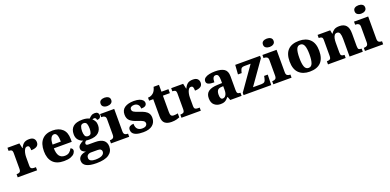

<svg xmlns="http://www.w3.org/2000/svg" viewBox="4 -1913 6684 3287"><g transform="rotate(-20 3345.5 -270.0)"><path d="M14 0V-57H19Q53 -57 72.5 -69.5Q92 -82 92 -129V-411Q92 -455 75 -467Q58 -479 25 -479H22V-536H240L260 -442H265Q290 -498 324.5 -523Q359 -548 419 -548Q477 -548 503 -521.5Q529 -495 529 -454Q529 -403 491.5 -380Q454 -357 391 -357Q391 -398 382.5 -420Q374 -442 346 -442Q319 -442 302 -416.5Q285 -391 276.5 -352.5Q268 -314 268 -276V-124Q268 -80 286 -68.5Q304 -57 333 -57H367V0Z M858 10Q722 10 655 -62.5Q588 -135 588 -266Q588 -406 655.5 -478Q723 -550 846 -550Q960 -550 1025.5 -489Q1091 -428 1091 -309V-255H765Q767 -159 801 -114.5Q835 -70 901 -70Q952 -70 983.5 -95.5Q1015 -121 1032 -158Q1048 -153 1059.5 -140.5Q1071 -128 1071 -110Q1071 -82 1049.5 -54.5Q1028 -27 981 -8.5Q934 10 858 10ZM917 -323Q917 -398 901 -439.5Q885 -481 850 -481Q813 -481 790.5 -440.5Q768 -400 767 -323Z M1367 234Q1123 234 1123 101Q1123 52 1161.5 21Q1200 -10 1262 -15Q1232 -25 1207 -45Q1182 -65 1182 -101Q1182 -136 1208.5 -160.5Q1235 -185 1281 -208Q1232 -223 1199 -261.5Q1166 -300 1166 -365Q1166 -454 1220 -502Q1274 -550 1391 -550Q1430 -550 1460 -543.5Q1490 -537 1516 -524Q1539 -549 1564.5 -566Q1590 -583 1629 -583Q1663 -583 1681 -565Q1699 -547 1699 -522Q1699 -497 1683 -478Q1667 -459 1626 -459Q1626 -483 1614 -493Q1602 -503 1590 -503Q1579 -503 1570.5 -500.5Q1562 -498 1555 -495Q1579 -474 1595.5 -444Q1612 -414 1612 -370Q1612 -289 1558.5 -238.5Q1505 -188 1391 -188Q1380 -188 1361 -189Q1342 -190 1334 -192Q1322 -188 1311 -174Q1300 -160 1300 -144Q1300 -128 1312.5 -121.5Q1325 -115 1346 -115H1465Q1569 -115 1618.5 -75Q1668 -35 1668 40Q1668 131 1594 182.5Q1520 234 1367 234ZM1389 -251Q1432 -251 1444.5 -283.5Q1457 -316 1457 -365Q1457 -415 1444.5 -450.5Q1432 -486 1388 -486Q1347 -486 1333 -450Q1319 -414 1319 -364Q1319 -316 1333 -283.5Q1347 -251 1389 -251ZM1370 170Q1450 170 1491.5 147Q1533 124 1533 81Q1533 57 1515 42.5Q1497 28 1461 28H1338Q1320 28 1301.5 34.5Q1283 41 1270 56.5Q1257 72 1257 101Q1257 137 1288.5 153.5Q1320 170 1370 170Z M1875 -622Q1834 -622 1806 -641Q1778 -660 1778 -698Q1778 -738 1806 -756Q1834 -774 1875 -774Q1914 -774 1943 -756Q1972 -738 1972 -698Q1972 -660 1943 -641Q1914 -622 1875 -622ZM1713 0V-57H1725Q1755 -57 1773.5 -72.5Q1792 -88 1792 -130V-412Q1792 -450 1772.5 -464.5Q1753 -479 1725 -479H1709V-536H1967V-128Q1967 -87 1986 -72Q2005 -57 2034 -57H2045V0Z M2301 10Q2223 10 2177.5 -5.5Q2132 -21 2112.5 -47.5Q2093 -74 2093 -107Q2093 -149 2122 -166.5Q2151 -184 2190 -184Q2190 -118 2220.5 -87.5Q2251 -57 2304 -57Q2353 -57 2374.5 -75.5Q2396 -94 2396 -119Q2396 -149 2367.5 -167Q2339 -185 2275 -205Q2186 -232 2142.5 -270.5Q2099 -309 2099 -383Q2099 -468 2161 -508.5Q2223 -549 2325 -549Q2390 -549 2429.5 -535Q2469 -521 2487.5 -499Q2506 -477 2506 -453Q2506 -419 2481.5 -401Q2457 -383 2404 -383Q2404 -432 2377 -458Q2350 -484 2309 -484Q2274 -484 2253.5 -470Q2233 -456 2233 -430Q2233 -400 2258.5 -382.5Q2284 -365 2353 -343Q2407 -326 2446.5 -305Q2486 -284 2507.5 -251.5Q2529 -219 2529 -169Q2529 -87 2470.5 -38.5Q2412 10 2301 10Z M2815 10Q2738 10 2695 -25.5Q2652 -61 2652 -149V-464H2577V-519Q2615 -519 2642 -534Q2669 -549 2684 -565Q2698 -580 2710 -604Q2722 -628 2730 -661H2828V-536H2955V-464H2828V-165Q2828 -122 2841 -102.5Q2854 -83 2890 -83Q2910 -83 2929 -85.5Q2948 -88 2964 -92V-19Q2947 -11 2908.5 -0.5Q2870 10 2815 10Z M2997 0V-57H3002Q3036 -57 3055.5 -69.5Q3075 -82 3075 -129V-411Q3075 -455 3058 -467Q3041 -479 3008 -479H3005V-536H3223L3243 -442H3248Q3273 -498 3307.5 -523Q3342 -548 3402 -548Q3460 -548 3486 -521.5Q3512 -495 3512 -454Q3512 -403 3474.5 -380Q3437 -357 3374 -357Q3374 -398 3365.5 -420Q3357 -442 3329 -442Q3302 -442 3285 -416.5Q3268 -391 3259.5 -352.5Q3251 -314 3251 -276V-124Q3251 -80 3269 -68.5Q3287 -57 3316 -57H3350V0Z M3707 10Q3642 10 3596 -30Q3550 -70 3550 -154Q3550 -236 3605 -275Q3660 -314 3772 -318L3853 -321V-375Q3853 -430 3840 -457.5Q3827 -485 3794 -485Q3734 -485 3734 -377Q3662 -377 3627 -392.5Q3592 -408 3592 -446Q3592 -483 3621.5 -506Q3651 -529 3700 -539.5Q3749 -550 3808 -550Q3918 -550 3973.5 -512.5Q4029 -475 4029 -381V-128Q4029 -87 4042 -72Q4055 -57 4089 -57H4093V0H3886L3863 -62H3853Q3831 -35 3811.5 -19.5Q3792 -4 3768 3Q3744 10 3707 10ZM3776 -67Q3811 -67 3832.5 -101Q3854 -135 3854 -191V-264L3817 -261Q3767 -258 3748 -230.5Q3729 -203 3729 -151Q3729 -67 3776 -67Z M4129 0V-42L4426 -464H4312Q4279 -464 4262.5 -451.5Q4246 -439 4235 -398L4227 -366H4160L4172 -536H4624V-493L4327 -72H4479Q4519 -72 4537.5 -88.5Q4556 -105 4565 -153L4572 -189H4638L4633 0Z M4833 -622Q4792 -622 4764 -641Q4736 -660 4736 -698Q4736 -738 4764 -756Q4792 -774 4833 -774Q4872 -774 4901 -756Q4930 -738 4930 -698Q4930 -660 4901 -641Q4872 -622 4833 -622ZM4671 0V-57H4683Q4713 -57 4731.5 -72.5Q4750 -88 4750 -130V-412Q4750 -450 4730.5 -464.5Q4711 -479 4683 -479H4667V-536H4925V-128Q4925 -87 4944 -72Q4963 -57 4992 -57H5003V0Z M5334 10Q5209 10 5137.5 -60Q5066 -130 5066 -271Q5066 -411 5134.5 -480.5Q5203 -550 5337 -550Q5462 -550 5534 -480.5Q5606 -411 5606 -271Q5606 -130 5537 -60Q5468 10 5334 10ZM5336 -57Q5387 -57 5407.5 -111.5Q5428 -166 5428 -271Q5428 -376 5407 -429Q5386 -482 5335 -482Q5284 -482 5264 -429Q5244 -376 5244 -271Q5244 -166 5264.5 -111.5Q5285 -57 5336 -57Z M5667 0V-57H5671Q5705 -57 5724 -69Q5743 -81 5743 -125V-415Q5743 -456 5726 -467.5Q5709 -479 5676 -479H5672V-536H5902L5915 -469H5920Q5941 -504 5975 -527Q6009 -550 6072 -550Q6152 -550 6193.5 -504.5Q6235 -459 6235 -358V-128Q6235 -82 6249 -69.5Q6263 -57 6297 -57H6301V0H6060V-322Q6060 -386 6046.5 -421.5Q6033 -457 5995 -457Q5966 -457 5949.5 -435.5Q5933 -414 5926 -379.5Q5919 -345 5919 -305V-122Q5919 -81 5935.5 -69Q5952 -57 5985 -57H5989V0Z M6502 -622Q6461 -622 6433 -641Q6405 -660 6405 -698Q6405 -738 6433 -756Q6461 -774 6502 -774Q6541 -774 6570 -756Q6599 -738 6599 -698Q6599 -660 6570 -641Q6541 -622 6502 -622ZM6340 0V-57H6352Q6382 -57 6400.5 -72.5Q6419 -88 6419 -130V-412Q6419 -450 6399.5 -464.5Q6380 -479 6352 -479H6336V-536H6594V-128Q6594 -87 6613 -72Q6632 -57 6661 -57H6672V0Z"/></g></svg>

Font: Noto Serif Telugu ExtraBold
Style: Regular
Weight: 800
Designer: Jelle Bosma - Monotype Design Team
Foundry: Monotype Imaging Inc.
Version: Version 2.005; ttfautohint (v1.8.4.7-5d5b)